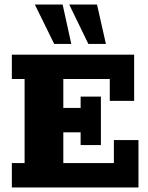

<svg xmlns="http://www.w3.org/2000/svg" viewBox="-20 -823 652 843"><path d="M32 0V-107H88V-476H32V-583H569V-380H462V-476H258V-349H334V-399H423V-186H334V-242H258V-107H480V-208H588V0ZM368 -630 284 -803H406L445 -630ZM218 -630 133 -803H255L293 -630Z"/></svg>

Font: Rokkitt ExtraBold
Style: Regular
Weight: 800
Version: Version 3.103